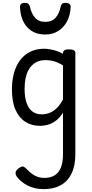

<svg xmlns="http://www.w3.org/2000/svg" viewBox="-20 -858 638 1335"><path d="M285 457Q218 457 170 431Q122 405 96 369Q87 355 88.5 341Q90 327 110 312Q129 298 139.5 300Q150 302 163 315Q194 348 223 363.5Q252 379 289 379Q329 379 358 362.5Q387 346 402.5 309Q418 272 418 210V-75Q395 -38 367.5 -18Q340 2 312.5 9.5Q285 17 258 17Q201 17 157 -10.5Q113 -38 88 -94Q63 -150 63 -235Q63 -287 72.5 -331Q82 -375 101 -410Q120 -445 147 -469Q174 -493 209 -506Q244 -519 286 -519Q318 -519 352.5 -510Q387 -501 418 -484V-489Q418 -502 428 -508.5Q438 -515 460 -515Q482 -515 493 -508.5Q504 -502 504 -489V213Q504 295 477 349.5Q450 404 401 430.5Q352 457 285 457ZM270 -63Q299 -63 325.5 -73.5Q352 -84 375.5 -107Q399 -130 418 -167V-403Q387 -423 357 -431.5Q327 -440 295 -440Q269 -440 247 -432Q225 -424 207 -408Q189 -392 176.5 -368Q164 -344 157.5 -312Q151 -280 151 -239Q151 -184 164 -144.5Q177 -105 203.5 -84Q230 -63 270 -63ZM295 -618Q216 -618 169.5 -668.5Q123 -719 119 -809Q118 -821 126 -829.5Q134 -838 153 -838Q172 -838 179 -830Q186 -822 189 -809Q198 -764 223.5 -735Q249 -706 295 -706Q342 -706 367 -735Q392 -764 401 -809Q404 -823 410.5 -830.5Q417 -838 436 -838Q455 -838 464 -829.5Q473 -821 471 -809Q469 -752 446 -709Q423 -666 384 -642Q345 -618 295 -618Z"/></svg>

Font: Playwrite US Modern
Style: Regular
Weight: 400
Designer: Veronika Burian, José Scaglione
Foundry: TypeTogether
Version: Version 1.002